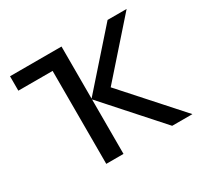

<svg xmlns="http://www.w3.org/2000/svg" viewBox="-120 -683 862 830"><g transform="rotate(-30 311.5 -268.0)"><path d="M600 -536 371 -277 619 0H518L275 -272V0H189V-464H18V-536H275V-276L505 -536Z"/></g></svg>

Font: RS Noto Sans
Style: Regular
Weight: 400
Designer: Monotype Design Team
Foundry: Monotype Imaging Inc.
Version: Version 3.10